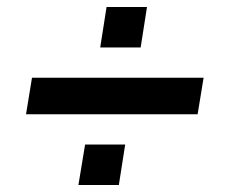

<svg xmlns="http://www.w3.org/2000/svg" viewBox="-20 -560 640 546"><path d="M54 -235 71 -339H559L542 -235ZM203 -34 222 -149H336L318 -34ZM265 -425 283 -540H398L380 -425Z"/></svg>

Font: Nunito Sans 12pt ExtraLight ExtraBold
Style: Italic
Weight: 800
Italic angle: -9°
Version: Version 3.101;gftools[0.9.27]